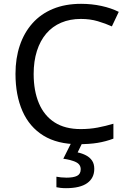

<svg xmlns="http://www.w3.org/2000/svg" viewBox="-20 -744 672 1004"><path d="M403 -645Q346 -645 300 -625.5Q254 -606 222 -568.5Q190 -531 173 -477.5Q156 -424 156 -357Q156 -269 183.5 -204Q211 -139 265.5 -104Q320 -69 402 -69Q449 -69 491 -77Q533 -85 573 -97V-19Q533 -4 490.5 3Q448 10 389 10Q280 10 207 -35Q134 -80 97.5 -163Q61 -246 61 -358Q61 -439 83.5 -506Q106 -573 149.5 -622Q193 -671 257 -697.5Q321 -724 404 -724Q459 -724 510 -713Q561 -702 601 -682L565 -606Q532 -621 491.5 -633Q451 -645 403 -645ZM473 139Q473 187 436 213.5Q399 240 325 240Q310 240 296.5 238.5Q283 237 275 235V180Q284 182 299 183.5Q314 185 328 185Q364 185 383 175.5Q402 166 402 141Q402 115 375.5 103Q349 91 311 86L354 0H412L386 53Q410 58 430 68.5Q450 79 461.5 96Q473 113 473 139Z"/></svg>

Font: Noto Sans Tamil
Style: Regular
Weight: 400
Designer: Jelle Bosma - Monotype Design Team
Foundry: Monotype Imaging Inc.
Version: Version 2.003